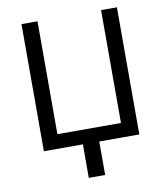

<svg xmlns="http://www.w3.org/2000/svg" viewBox="-96 -794 923 1062"><g transform="rotate(-10 365.5 -263.0)"><path d="M633 0H408V188H316V0H97V-714H187V-80H544V-714H633Z"/></g></svg>

Font: TSCustom
Style: Regular
Weight: 400
Designer: Monotype Design Team
Foundry: Monotype Imaging Inc.
Version: Version 2.004; ttfautohint (v1.8.3) -l 8 -r 50 -G 200 -x 14 